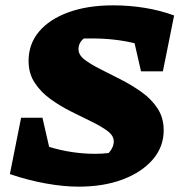

<svg xmlns="http://www.w3.org/2000/svg" viewBox="-20 -687 672 719"><path d="M508 -420 484 -525Q411 -543 324 -543Q308 -543 294 -543Q274 -527 274 -503Q274 -481 297 -463.5Q320 -446 356 -428Q392 -410 433 -389Q474 -368 510.5 -342Q547 -316 570 -281Q593 -246 593 -199Q593 -137 552 -89.5Q511 -42 439.5 -15Q368 12 274 12Q218 12 151.5 0Q85 -12 17 -35L59 -246H139L164 -137Q249 -111 337 -111Q362 -111 387 -114Q406 -135 406 -158Q406 -179 382.5 -196.5Q359 -214 323 -231.5Q287 -249 246 -269.5Q205 -290 169 -316Q133 -342 110 -377Q87 -412 87 -459Q87 -522 126 -568.5Q165 -615 236.5 -641Q308 -667 404 -667Q464 -667 522.5 -657.5Q581 -648 632 -629L590 -420Z"/></svg>

Font: Piazzolla SC ExtraBold
Style: Italic
Weight: 800
Italic angle: -11.3°
Designer: Juan Pablo del Peral
Foundry: Huerta Tipografica
Version: Version 1.330